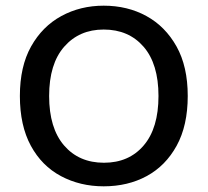

<svg xmlns="http://www.w3.org/2000/svg" viewBox="-20 -642 732 676"><path d="M641 -304Q641 -200 602 -129Q563 -58 496.5 -22Q430 14 345 14Q262 14 194.5 -22Q127 -58 88.5 -129Q50 -200 50 -304Q50 -408 89.5 -478.5Q129 -549 196 -585.5Q263 -622 345 -622Q429 -622 495.5 -585.5Q562 -549 601.5 -478.5Q641 -408 641 -304ZM538 -304Q538 -417 485.5 -477.5Q433 -538 345 -538Q259 -538 206 -477.5Q153 -417 153 -304Q153 -191 205.5 -130Q258 -69 346 -69Q434 -69 486 -130Q538 -191 538 -304Z"/></svg>

Font: Baloo Tamma 2 Medium
Style: Regular
Weight: 500
Designer: Divya Kowshik, Shuchita Grover and Ek Type
Foundry: Ek Type
Version: Version 1.700